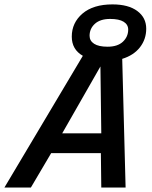

<svg xmlns="http://www.w3.org/2000/svg" viewBox="-52 -844 686 864"><path d="M86.9 0H-32.2L320.8 -592.8Q271 -621.1 271 -679.2Q271 -741.7 319.3 -783Q367.7 -824.2 454.1 -824.2Q525.9 -824.2 565.9 -794.4Q606 -764.6 606 -714.8Q606 -667.5 577.9 -631.3Q549.8 -595.2 498 -579.1L513.2 0H403.8L401.9 -154.8H178.2ZM443.8 -758.8Q399.4 -758.8 375.2 -737.1Q351.1 -715.3 351.1 -683.1Q351.1 -660.2 371.6 -647Q392.1 -633.8 432.1 -633.8Q477.1 -633.8 501 -656.2Q524.9 -678.7 524.9 -710.9Q524.9 -733.4 504.4 -746.1Q483.9 -758.8 443.8 -758.8ZM228 -244.1H403.8L399.9 -544.9Z"/></svg>

Font: IntelOne Mono Medium
Style: Italic
Weight: 500
Italic angle: -16°
Designer: Fred Shallcrass
Foundry: Frere-Jones Type LLC
Version: Version 1.200;hotconv 1.1.0;makeotfexe 2.6.0;FJTRelease1.2